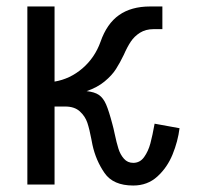

<svg xmlns="http://www.w3.org/2000/svg" viewBox="-20 -570 640 593"><path d="M265.5 -123 262 -141Q256.5 -170.5 249.8 -190.8Q243 -211 226.5 -226Q210 -241 181.5 -241H148.5V0H64.5V-550H148.5V-318Q196.5 -326 234.8 -359Q273 -392 290.5 -441Q310 -497 347.8 -523.5Q385.5 -550 443.5 -550H481.5V-480H454.5Q430 -480 412.5 -469Q395 -458 384 -441.5Q373 -425 362.5 -401Q350.5 -376 338.2 -356.8Q326 -337.5 303.5 -318.8Q281 -300 247.5 -288.5Q272 -286 285.5 -276.8Q299 -267.5 307.8 -247.2Q316.5 -227 327.5 -185Q330.5 -174.5 334 -157.5Q340 -129 345.8 -110.8Q351.5 -92.5 362.8 -79.8Q374 -67 391.5 -67Q412.5 -67 425.2 -85Q438 -103 444.5 -127.2Q451 -151.5 457.5 -188L534.5 -174Q529.5 -133.5 513 -93Q496.5 -52.5 466 -24.8Q435.5 3 391.5 3Q329.5 3 302.8 -35.8Q276 -74.5 265.5 -123Z"/></svg>

Font: JuliaMono
Style: Regular
Weight: 400
Monospace: yes
Designer: cormullion
Foundry: corm
Version: Version 0.055; ttfautohint (v1.8.4)